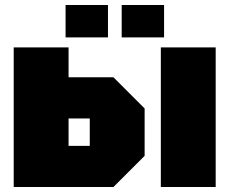

<svg xmlns="http://www.w3.org/2000/svg" viewBox="-20 -750 920 770"><path d="M35 0V-560H255V-440H435L560 -315V-125L435 0ZM255 -165H340V-275H255ZM625 0V-560H845V0ZM243 -600V-730H413V-600ZM468 -600V-730H638V-600Z"/></svg>

Font: Tektur SemiCondensed Black
Style: Regular
Weight: 900
Width: 4
Designer: Adam Jagosz
Foundry: Adam Jagosz
Version: Version 1.005;gftools[0.9.30]